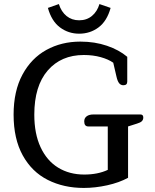

<svg xmlns="http://www.w3.org/2000/svg" viewBox="-20 -913 765 946"><path d="M216 -874 270 -893Q282 -855 308 -834Q334 -813 370 -813Q407 -813 433 -834.5Q459 -856 470 -893L525 -874Q507 -809 465.5 -778Q424 -747 370 -747Q317 -747 275.5 -778Q234 -809 216 -874ZM47 -348Q47 -464 90.5 -545Q134 -626 208.5 -667Q283 -708 376 -708Q447 -708 507 -687.5Q567 -667 607 -633V-511Q607 -493 588 -493Q575 -493 567 -503Q559 -513 554 -535L538 -604Q514 -621 476 -631.5Q438 -642 393 -642Q281 -642 215 -565.5Q149 -489 149 -348Q149 -254 180 -187.5Q211 -121 266.5 -87Q322 -53 395 -53Q462 -53 511 -76V-290H415Q395 -290 395 -315Q395 -331 407 -340Q419 -349 440 -349H672Q686 -349 686 -334Q686 -323 679 -316Q672 -309 655 -304L611 -290V-37Q567 -13 508 0Q449 13 393 13Q294 13 215.5 -26.5Q137 -66 92 -147.5Q47 -229 47 -348Z"/></svg>

Font: Maitree Medium
Style: Regular
Weight: 500
Designer: CadsonDemak Team
Foundry: CadsonDemak
Version: Version 1.010